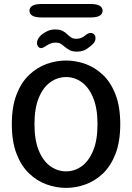

<svg xmlns="http://www.w3.org/2000/svg" viewBox="-20 -927 659 958"><path d="M310 10.5Q260.5 10.5 212.5 -6.8Q164.5 -24 125.2 -61.5Q86 -99 62.5 -159.8Q39 -220.5 39 -307.5Q39 -394.5 62.5 -455.2Q86 -516 125.2 -553.2Q164.5 -590.5 212.5 -607.8Q260.5 -625 310 -625Q358.5 -625 406.5 -607.8Q454.5 -590.5 493.8 -553.2Q533 -516 556.5 -455.2Q580 -394.5 580 -307.5Q580 -220.5 556.5 -159.8Q533 -99 493.8 -61.5Q454.5 -24 406.5 -6.8Q358.5 10.5 310 10.5ZM310 -72Q352.5 -72 388 -97.8Q423.5 -123.5 445 -175.8Q466.5 -228 466.5 -307.5Q466.5 -386.5 445 -438.8Q423.5 -491 388 -516.8Q352.5 -542.5 310 -542.5Q267 -542.5 231 -516.8Q195 -491 173.5 -438.8Q152 -386.5 152 -307.5Q152 -228 173.5 -175.8Q195 -123.5 231 -97.8Q267 -72 310 -72ZM364.5 -669.5Q340.5 -669.5 326.8 -677.2Q313 -685 300.5 -695.5Q290.5 -704.5 281.2 -709.5Q272 -714.5 257.5 -714.5Q243 -714.5 231 -709.5Q219 -704.5 210 -698Q203 -693 196.5 -690Q190 -687 184.5 -687Q176.5 -687 170.5 -694.5Q164.5 -702 164.5 -712.5Q164.5 -733 186.5 -753Q199 -763.5 216.5 -771.8Q234 -780 254.5 -780Q279 -780 292.5 -772.8Q306 -765.5 317 -754.5Q326.5 -745.5 336 -739.5Q345.5 -733.5 361.5 -733.5Q376 -733.5 386.5 -738.5Q397 -743.5 405 -750Q411.5 -755.5 418.2 -759Q425 -762.5 432.5 -762.5Q441.5 -762.5 449 -756Q456.5 -749.5 456.5 -736.5Q456.5 -722 447 -711.5Q436 -698.5 414.8 -684Q393.5 -669.5 364.5 -669.5ZM127 -873.5Q127 -889 141.2 -898Q155.5 -907 186 -907H432.5Q463.5 -907 477.8 -898Q492 -889 492 -873.5Q492 -858 477.8 -849Q463.5 -840 432.5 -840H186Q155.5 -840 141.2 -849Q127 -858 127 -873.5Z"/></svg>

Font: Sono ExtraLight Monospace Medium
Style: Regular
Weight: 500
Version: Version 2.112